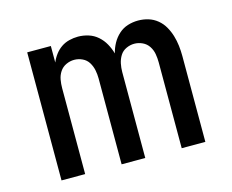

<svg xmlns="http://www.w3.org/2000/svg" viewBox="-80 -641 910 753"><g transform="rotate(-15 375.0 -264.0)"><path d="M83 0V-520H179V-453Q186 -470 197 -484.5Q208 -499 222.5 -509Q237 -519 255 -523.5Q273 -528 291 -528Q312 -528 333 -521.5Q354 -515 370.5 -500.5Q387 -486 397.5 -467Q408 -448 414 -427Q419 -448 429.5 -467Q440 -486 456 -500.5Q472 -515 492.5 -521.5Q513 -528 535 -528Q556 -528 576 -522Q596 -516 612.5 -502.5Q629 -489 639.5 -470.5Q650 -452 656 -432Q662 -412 664.5 -391Q667 -370 667 -349V0H571V-349Q571 -366 568 -383Q565 -400 555.5 -414.5Q546 -429 530 -436.5Q514 -444 497 -444Q480 -444 464 -436.5Q448 -429 439 -414.5Q430 -400 426.5 -383Q423 -366 423 -349V0H327V-349Q327 -366 323.5 -383Q320 -400 311 -414.5Q302 -429 286 -436.5Q270 -444 253 -444Q236 -444 220 -436.5Q204 -429 194.5 -414.5Q185 -400 182 -383Q179 -366 179 -349V0Z"/></g></svg>

Font: Iosevka Aile Medium
Style: Regular
Weight: 500
Designer: Belleve Invis
Foundry: Belleve Invis
Version: Version 27.3.5; ttfautohint (v1.8.4)